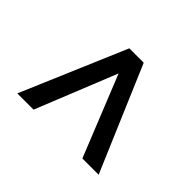

<svg xmlns="http://www.w3.org/2000/svg" viewBox="-106 -607 709 709"><g transform="rotate(-45 248.5 -252.5)"><path d="M366.5 -252.4C212.7 -190.4 107.2 -148 49.8 -125V-40C254.9 -127.3 391.6 -185.5 460 -214.8V-290C254.9 -377.3 118.2 -435.5 49.8 -464.8V-379.9C185.1 -325.3 290.7 -282.8 366.5 -252.4Z"/></g></svg>

Font: Helmet
Style: Regular
Weight: 400
Designer: Carl Enlund
Version: 1.0